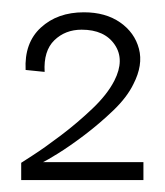

<svg xmlns="http://www.w3.org/2000/svg" viewBox="-20 -703 272 317"><path d="M15 -405.7V-434.2Q15 -434.2 34.2 -446.6Q53.5 -459 80.6 -479.5Q107.7 -500 132.3 -523.4Q157 -546.8 168.8 -569.8Q186.3 -604.2 169.5 -629.1Q152.7 -654 114.8 -654Q87.7 -654 69.7 -636.5Q51.7 -619 53.7 -584.3L22.3 -587.5Q20 -632.2 47.4 -657.4Q74.8 -682.7 118.5 -682.7Q154.3 -682.7 178.3 -666Q202.3 -649.3 209.4 -622.5Q216.5 -595.7 200.3 -564.2Q189.8 -542.5 167.2 -520.8Q144.7 -499.2 119.7 -480.2Q94.7 -461.3 75.1 -449.2Q55.5 -437.2 51 -435.3H216.8V-405.7Z"/></svg>

Font: Darker Grotesque Light
Style: Regular
Weight: 300
Designer: Gabriel Lam
Foundry: TypeRant
Version: Version 1.000;gftools[0.9.28]